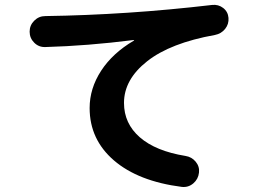

<svg xmlns="http://www.w3.org/2000/svg" viewBox="-20 -729 1040 775"><path d="M163.1 -539.1Q136.7 -538.1 118.2 -556.6Q99.6 -575.2 99.6 -601.1Q99.6 -627 118.2 -645.5Q136.7 -664.1 163.1 -664.1Q494.1 -668.9 835.9 -709Q861.3 -711.9 880.9 -696.8Q900.4 -681.6 902.3 -656.7Q904.3 -631.8 888.7 -612.3Q873 -592.8 847.7 -587.9Q668 -555.7 574.2 -481.9Q480.5 -408.2 480.5 -313.5Q480.5 -230.5 544.4 -174.8Q608.4 -119.1 728.5 -99.6Q753.9 -95.7 770 -76.2Q786.1 -56.6 783.2 -32.2Q780.3 -5.9 760.3 11.2Q740.2 28.3 713.9 25.4Q538.1 2.9 439.9 -81.5Q341.8 -166 341.8 -293Q341.8 -372.1 388.2 -443.4Q434.6 -514.6 519.5 -564.5Q520.5 -564.5 521.5 -566.4Q521.5 -567.4 518.6 -567.4Q333 -543.9 163.1 -539.1Z"/></svg>

Font: Rounded-X Mgen+ 2m bold
Style: Bold
Weight: 700
Designer: [Source Han Sans]
Ryoko NISHIZUKA  (kana & ideographs); Paul D. Hunt (Latin, Greek & Cyrillic); Wenlong ZHANG  (bopomofo
Version: Version 1.059.20150602